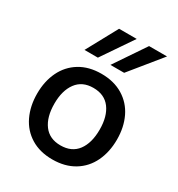

<svg xmlns="http://www.w3.org/2000/svg" viewBox="-177 -855 910 981"><g transform="rotate(30 277.5 -364.5)"><path d="M42 -243Q42 -316 69.5 -373Q97 -430 150 -462.5Q203 -495 277 -495Q351 -495 404.5 -462.5Q458 -430 485.5 -373Q513 -316 513 -243Q513 -170 485.5 -112.5Q458 -55 404.5 -22.5Q351 10 277 10Q203 10 150 -22.5Q97 -55 69.5 -112.5Q42 -170 42 -243ZM411 -243Q411 -321 377 -366.5Q343 -412 277 -412Q212 -412 178 -366Q144 -320 144 -243Q144 -164 178 -118.5Q212 -73 277 -73Q343 -73 377 -118.5Q411 -164 411 -243ZM239 -739H343L219 -557H140ZM416 -739H522L374 -557H293Z"/></g></svg>

Font: Niramit Medium
Style: Regular
Weight: 500
Designer: Katatrad Aksorn Co.,Ltd.
Foundry: Cadson Demak Co.,Ltd.
Version: Version 1.000; ttfautohint (v1.6)